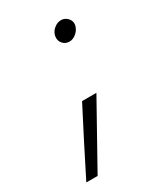

<svg xmlns="http://www.w3.org/2000/svg" viewBox="-148 -370 470 545"><g transform="rotate(-30 87.0 -97.5)"><path d="M125 -86Q96 -34 67.5 17Q39 68 10 120H-27Q-1 68 25 17Q51 -34 78 -86ZM104 -283Q106 -296 117 -305.5Q128 -315 141 -315Q153 -315 162 -305.5Q171 -296 169 -283Q166 -269 155 -259.5Q144 -250 132 -250Q119 -250 110.5 -259.5Q102 -269 104 -283Z"/></g></svg>

Font: Josefin Slab
Style: Italic
Weight: 400
Italic angle: -12°
Designer: Santiago Orozco
Foundry: Typemade
Version: Version 2.000